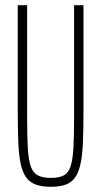

<svg xmlns="http://www.w3.org/2000/svg" viewBox="-20 -708 388 736"><path d="M175 8Q140 8 117 -0.5Q94 -9 80 -28.5Q66 -48 59 -81.5Q52 -115 50 -165.5Q48 -216 48 -286V-688H84V-256Q84 -187 86.5 -142Q89 -97 97.5 -71.5Q106 -46 124.5 -36Q143 -26 175 -26Q207 -26 225 -36Q243 -46 251 -71.5Q259 -97 261.5 -142Q264 -187 264 -256V-688H300V-286Q300 -216 298 -165.5Q296 -115 289 -81.5Q282 -48 268.5 -28.5Q255 -9 232.5 -0.5Q210 8 175 8Z"/></svg>

Font: Saira UltraCondensed Thin
Style: Regular
Weight: 250
Width: 1
Designer: Hector Gatti with collaboration of the Omnibus-Type team
Foundry: Omnibus-Type
Version: Version 1.101